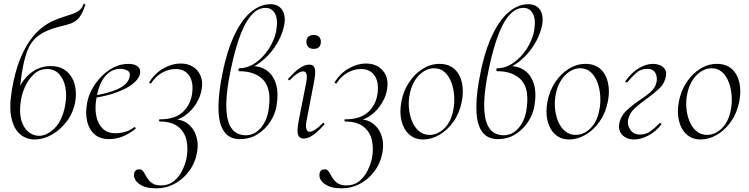

<svg xmlns="http://www.w3.org/2000/svg" viewBox="-20 -748 4091 1049"><path d="M170 14Q124 14 90 -14.5Q56 -43 42.5 -103Q29 -163 45 -257Q61 -352 87 -418Q113 -484 144 -527Q175 -570 207.5 -595.5Q240 -621 270 -634Q300 -647 322 -654Q353 -664 376 -672Q399 -680 414 -692Q429 -704 436 -725Q438 -730 442 -726Q446 -722 447 -723Q436 -691 425 -671Q414 -651 400 -639Q386 -627 367.5 -620Q349 -613 323 -607Q267 -594 229.5 -576.5Q192 -559 168 -533.5Q144 -508 130 -472Q116 -436 106 -386Q99 -351 93.5 -306Q88 -261 80 -205L64 -223Q79 -264 99 -294.5Q119 -325 143.5 -345.5Q168 -366 196.5 -376.5Q225 -387 257 -387Q300 -387 328.5 -369.5Q357 -352 373 -323.5Q389 -295 393 -260.5Q397 -226 391 -192Q380 -131 344.5 -84.5Q309 -38 262.5 -12Q216 14 170 14ZM193 -6Q236 -6 278 -47Q320 -88 336 -172Q346 -227 337 -272Q328 -317 302.5 -344Q277 -371 237 -371Q198 -371 168.5 -345.5Q139 -320 120 -281Q101 -242 94 -199Q84 -136 96 -93Q108 -50 134.5 -28Q161 -6 193 -6Z M577 12Q525 12 495 -15.5Q465 -43 455.5 -88Q446 -133 456 -185Q462 -222 482.5 -260Q503 -298 533.5 -329.5Q564 -361 601.5 -380Q639 -399 681 -399Q716 -399 733 -384.5Q750 -370 745 -345Q740 -322 717.5 -300.5Q695 -279 659.5 -261.5Q624 -244 580.5 -231.5Q537 -219 490 -213L492 -226Q570 -237 623.5 -261.5Q677 -286 687 -324Q695 -352 677 -362Q659 -372 638 -372Q602 -372 575 -351Q548 -330 531.5 -295Q515 -260 508 -218Q497 -161 505.5 -116.5Q514 -72 540.5 -46Q567 -20 610 -20Q635 -20 661.5 -27Q688 -34 713 -53Q716 -55 719.5 -51Q723 -47 720 -44Q682 -14 647 -1Q612 12 577 12Z M1031 -248Q1036 -306 1011 -338.5Q986 -371 939 -371Q902 -371 866 -351Q830 -331 805 -292Q804 -291 799 -293.5Q794 -296 795 -298Q827 -349 874 -375Q921 -401 967 -401Q1006 -401 1034 -383.5Q1062 -366 1075.5 -335Q1089 -304 1082 -262Q1077 -225 1055.5 -188Q1034 -151 1000.5 -124Q967 -97 926 -88L929 -96Q976 -96 1007.5 -71Q1039 -46 1052 -5.5Q1065 35 1057 82Q1047 141 1014 186Q981 231 934 256Q887 281 832 281Q773 281 740 256.5Q707 232 713 199Q715 188 722.5 182.5Q730 177 742 177Q753 177 760.5 186Q768 195 774.5 208Q781 221 791 234Q801 247 817 256Q833 265 860 265Q901 265 929 242.5Q957 220 974.5 185.5Q992 151 999 117Q1009 65 999 19Q989 -27 953.5 -55.5Q918 -84 853 -84Q850 -84 849 -90Q848 -96 853 -96Q938 -96 981.5 -138.5Q1025 -181 1031 -248Z M1321 -365 1356 -387Q1405 -387 1439.5 -361.5Q1474 -336 1488.5 -287Q1503 -238 1490 -165Q1483 -124 1456.5 -83Q1430 -42 1388 -15Q1346 12 1290 12Q1237 12 1208 -24.5Q1179 -61 1174.5 -131.5Q1170 -202 1187 -302Q1212 -447 1253.5 -540.5Q1295 -634 1347.5 -679.5Q1400 -725 1458 -725Q1501 -725 1521.5 -694Q1542 -663 1533 -612Q1524 -567 1502.5 -526.5Q1481 -486 1451.5 -453Q1422 -420 1388 -397.5Q1354 -375 1321 -365ZM1324 -9Q1355 -9 1380.5 -27Q1406 -45 1423 -75Q1440 -105 1446 -140Q1466 -257 1421.5 -308Q1377 -359 1287 -359Q1282 -359 1283 -367Q1284 -375 1286 -375Q1333 -375 1375.5 -404.5Q1418 -434 1448.5 -481Q1479 -528 1489 -578Q1500 -640 1483 -672.5Q1466 -705 1431 -705Q1386 -705 1349 -660Q1312 -615 1283 -528.5Q1254 -442 1231 -317Q1213 -215 1217 -146.5Q1221 -78 1247.5 -43.5Q1274 -9 1324 -9Z M1638 9Q1616 9 1608.5 -11Q1601 -31 1612 -89L1653 -297Q1665 -358 1636 -358Q1624 -358 1605 -346Q1586 -334 1564 -311Q1561 -307 1556.5 -311.5Q1552 -316 1556 -319Q1590 -357 1617.5 -376Q1645 -395 1670 -395Q1694 -395 1700 -373.5Q1706 -352 1695 -297L1655 -89Q1649 -58 1654 -43Q1659 -28 1672 -28Q1683 -28 1702 -40Q1721 -52 1743 -75Q1747 -79 1751 -74.5Q1755 -70 1751 -67Q1718 -29 1690.5 -10Q1663 9 1638 9ZM1694 -481Q1675 -481 1664.5 -491Q1654 -501 1654 -520Q1654 -537 1664.5 -547Q1675 -557 1694 -557Q1713 -557 1723 -547Q1733 -537 1733 -520Q1733 -481 1694 -481Z M2044 -248Q2049 -306 2024 -338.5Q1999 -371 1952 -371Q1915 -371 1879 -351Q1843 -331 1818 -292Q1817 -291 1812 -293.5Q1807 -296 1808 -298Q1840 -349 1887 -375Q1934 -401 1980 -401Q2019 -401 2047 -383.5Q2075 -366 2088.5 -335Q2102 -304 2095 -262Q2090 -225 2068.5 -188Q2047 -151 2013.5 -124Q1980 -97 1939 -88L1942 -96Q1989 -96 2020.5 -71Q2052 -46 2065 -5.5Q2078 35 2070 82Q2060 141 2027 186Q1994 231 1947 256Q1900 281 1845 281Q1786 281 1753 256.5Q1720 232 1726 199Q1728 188 1735.5 182.5Q1743 177 1755 177Q1766 177 1773.5 186Q1781 195 1787.5 208Q1794 221 1804 234Q1814 247 1830 256Q1846 265 1873 265Q1914 265 1942 242.5Q1970 220 1987.5 185.5Q2005 151 2012 117Q2022 65 2012 19Q2002 -27 1966.5 -55.5Q1931 -84 1866 -84Q1863 -84 1862 -90Q1861 -96 1866 -96Q1951 -96 1994.5 -138.5Q2038 -181 2044 -248Z M2292 14Q2246 14 2215.5 -13.5Q2185 -41 2173.5 -88Q2162 -135 2173 -193Q2184 -251 2214.5 -297.5Q2245 -344 2288.5 -371.5Q2332 -399 2381 -399Q2432 -399 2463 -370.5Q2494 -342 2504 -295Q2514 -248 2503 -193Q2491 -131 2458 -84Q2425 -37 2381 -11.5Q2337 14 2292 14ZM2327 -11Q2371 -11 2408 -47Q2445 -83 2457 -149Q2464 -184 2461.5 -223Q2459 -262 2446.5 -296.5Q2434 -331 2410.5 -353Q2387 -375 2352 -375Q2307 -375 2269.5 -337Q2232 -299 2219 -236Q2211 -199 2214 -160Q2217 -121 2230.5 -87Q2244 -53 2268.5 -32Q2293 -11 2327 -11Z M2730 -365 2765 -387Q2814 -387 2848.5 -361.5Q2883 -336 2897.5 -287Q2912 -238 2899 -165Q2892 -124 2865.5 -83Q2839 -42 2797 -15Q2755 12 2699 12Q2646 12 2617 -24.5Q2588 -61 2583.5 -131.5Q2579 -202 2596 -302Q2621 -447 2662.5 -540.5Q2704 -634 2756.5 -679.5Q2809 -725 2867 -725Q2910 -725 2930.5 -694Q2951 -663 2942 -612Q2933 -567 2911.5 -526.5Q2890 -486 2860.5 -453Q2831 -420 2797 -397.5Q2763 -375 2730 -365ZM2733 -9Q2764 -9 2789.5 -27Q2815 -45 2832 -75Q2849 -105 2855 -140Q2875 -257 2830.5 -308Q2786 -359 2696 -359Q2691 -359 2692 -367Q2693 -375 2695 -375Q2742 -375 2784.5 -404.5Q2827 -434 2857.5 -481Q2888 -528 2898 -578Q2909 -640 2892 -672.5Q2875 -705 2840 -705Q2795 -705 2758 -660Q2721 -615 2692 -528.5Q2663 -442 2640 -317Q2622 -215 2626 -146.5Q2630 -78 2656.5 -43.5Q2683 -9 2733 -9Z M3090 14Q3044 14 3013.5 -13.5Q2983 -41 2971.5 -88Q2960 -135 2971 -193Q2982 -251 3012.5 -297.5Q3043 -344 3086.5 -371.5Q3130 -399 3179 -399Q3230 -399 3261 -370.5Q3292 -342 3302 -295Q3312 -248 3301 -193Q3289 -131 3256 -84Q3223 -37 3179 -11.5Q3135 14 3090 14ZM3125 -11Q3169 -11 3206 -47Q3243 -83 3255 -149Q3262 -184 3259.5 -223Q3257 -262 3244.5 -296.5Q3232 -331 3208.5 -353Q3185 -375 3150 -375Q3105 -375 3067.5 -337Q3030 -299 3017 -236Q3009 -199 3012 -160Q3015 -121 3028.5 -87Q3042 -53 3066.5 -32Q3091 -11 3125 -11Z M3444 14Q3417 14 3397 2.5Q3377 -9 3368 -28Q3359 -47 3363 -71Q3371 -115 3406.5 -147.5Q3442 -180 3485 -208Q3530 -238 3547 -258.5Q3564 -279 3568 -305Q3570 -316 3567 -332Q3564 -348 3552.5 -360Q3541 -372 3515 -372Q3480 -372 3454 -348Q3428 -324 3407 -298Q3405 -296 3400 -299Q3395 -302 3397 -305Q3431 -352 3470.5 -375.5Q3510 -399 3547 -399Q3567 -399 3585 -392Q3603 -385 3613 -370Q3623 -355 3618 -330Q3611 -291 3580.5 -263Q3550 -235 3514 -209Q3477 -183 3447.5 -156Q3418 -129 3411 -91Q3407 -64 3424 -38.5Q3441 -13 3478 -13Q3510 -13 3536 -32.5Q3562 -52 3583 -75Q3586 -77 3590.5 -74.5Q3595 -72 3593 -68Q3562 -27 3520.5 -6.5Q3479 14 3444 14Z M3808 14Q3762 14 3731.5 -13.5Q3701 -41 3689.5 -88Q3678 -135 3689 -193Q3700 -251 3730.5 -297.5Q3761 -344 3804.5 -371.5Q3848 -399 3897 -399Q3948 -399 3979 -370.5Q4010 -342 4020 -295Q4030 -248 4019 -193Q4007 -131 3974 -84Q3941 -37 3897 -11.5Q3853 14 3808 14ZM3843 -11Q3887 -11 3924 -47Q3961 -83 3973 -149Q3980 -184 3977.5 -223Q3975 -262 3962.5 -296.5Q3950 -331 3926.5 -353Q3903 -375 3868 -375Q3823 -375 3785.5 -337Q3748 -299 3735 -236Q3727 -199 3730 -160Q3733 -121 3746.5 -87Q3760 -53 3784.5 -32Q3809 -11 3843 -11Z"/></svg>

Font: Cormorant Infant Light
Style: Italic
Weight: 300
Italic angle: -10°
Designer: Christian Thalmann (Catharsis Fonts)
Foundry: Catharsis Fonts
Version: Version 4.001